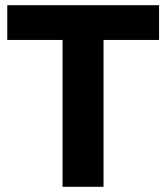

<svg xmlns="http://www.w3.org/2000/svg" viewBox="-20 -720 641 740"><path d="M379 -566V0H221V-566H8V-700H593V-566Z"/></svg>

Font: Montserrat Semi Bold
Style: Regular
Weight: 600
Designer: Julieta Ulanovsky
Foundry: Julieta Ulanovsky
Version: Version 3.001 September 28, 2015